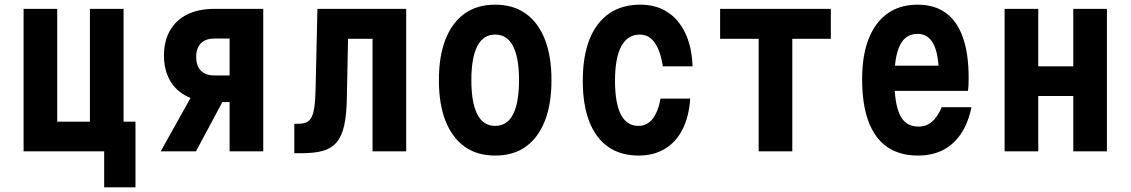

<svg xmlns="http://www.w3.org/2000/svg" viewBox="-20 -648 4840 822"><path d="M426 154V0H81V-610H225V-127H365V-610H509V-127H560V154Z M963 0V-211H896Q830 -211 781.5 -235Q733 -259 707.5 -304Q682 -349 682 -410Q682 -472 707.5 -517Q733 -562 781.5 -586Q830 -610 896 -610H1107V0ZM668 0 811 -256H956L819 0ZM898 -325H963V-483H898Q860 -483 840 -462.5Q820 -442 820 -404Q820 -366 840 -345.5Q860 -325 898 -325Z M1240 8V-118H1254Q1275 -118 1289 -123Q1303 -128 1312 -143Q1321 -158 1325.5 -187.5Q1330 -217 1331 -264L1339 -610H1719V0H1575V-482H1470L1465 -230Q1464 -157 1453.5 -110.5Q1443 -64 1420.5 -38Q1398 -12 1361.5 -2Q1325 8 1270 8Z M2100 18Q2023 18 1969.5 -20Q1916 -58 1887.5 -130Q1859 -202 1859 -305Q1859 -408 1887.5 -480Q1916 -552 1969.5 -590Q2023 -628 2100 -628Q2177 -628 2230.5 -590Q2284 -552 2312.5 -480Q2341 -408 2341 -305Q2341 -202 2312.5 -130Q2284 -58 2231 -20Q2178 18 2100 18ZM2100 -109Q2151 -109 2176.5 -158.5Q2202 -208 2202 -305Q2202 -401 2176.5 -450.5Q2151 -500 2100 -500Q2049 -500 2023.5 -450.5Q1998 -401 1998 -305Q1998 -208 2023.5 -158.5Q2049 -109 2100 -109Z M2714 18Q2637 18 2583.5 -19.5Q2530 -57 2502.5 -128.5Q2475 -200 2475 -302Q2475 -406 2503.5 -478.5Q2532 -551 2587 -589.5Q2642 -628 2721 -628Q2789 -628 2837.5 -596.5Q2886 -565 2914 -506Q2942 -447 2945 -364H2818Q2807 -432 2782.5 -466Q2758 -500 2719 -500Q2667 -500 2640 -450Q2613 -400 2613 -302Q2613 -207 2638 -158Q2663 -109 2713 -109Q2750 -109 2773.5 -138.5Q2797 -168 2808 -226H2935Q2930 -149 2902 -94Q2874 -39 2826 -10.5Q2778 18 2714 18Z M3228 0V-482H3063V-610H3537V-482H3372V0Z M3777 -367H4051L4000 -315Q4000 -412 3977.5 -457.5Q3955 -503 3908 -503Q3857 -503 3833 -454.5Q3809 -406 3809 -309Q3809 -205 3833 -155.5Q3857 -106 3912 -106Q3945 -106 3969 -126Q3993 -146 4012 -189H4139Q4125 -121 4094 -75Q4063 -29 4017 -5.5Q3971 18 3910 18Q3831 18 3778 -19Q3725 -56 3698 -128.5Q3671 -201 3671 -309Q3671 -411 3699 -482Q3727 -553 3780 -590.5Q3833 -628 3908 -628Q3981 -628 4029.5 -592.5Q4078 -557 4102.5 -487.5Q4127 -418 4127 -315Q4127 -298 4126.5 -285.5Q4126 -273 4124 -259H3777Z M4281 0V-610H4425V-364H4575V-610H4719V0H4575V-237H4425V0Z"/></svg>

Font: Martian Mono Condensed SemiBold
Style: Regular
Weight: 600
Width: 3
Designer: Roman Shamin
Foundry: Evil Martians
Version: Version 1.000